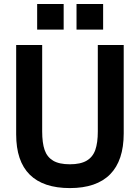

<svg xmlns="http://www.w3.org/2000/svg" viewBox="-20 -921 697 956"><path d="M60.5 -252V-697H190V-267Q190 -209.5 202.2 -174.2Q214.5 -139 244.5 -121Q274.5 -103 328 -103Q381 -103 411.5 -121Q442 -139 454.5 -174.5Q467 -210 467 -266V-697H596V-257Q596 -121.5 528.2 -53Q460.5 15.5 328 15.5Q195.5 15.5 128 -51.5Q60.5 -118.5 60.5 -252ZM361 -901H493.5V-773.5H361ZM165 -901H297V-773.5H165Z"/></svg>

Font: HK Grotesk
Style: Bold
Weight: 700
Designer: Alfredo Marco Pradil
Foundry: Hanken Design Co.
Version: Version 3.001